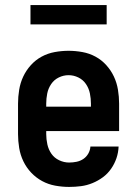

<svg xmlns="http://www.w3.org/2000/svg" viewBox="-20 -728 540 756"><path d="M252 8Q225 8 197.5 3Q170 -2 146 -15Q122 -28 103 -48Q84 -68 72 -93Q60 -118 55.5 -145.5Q51 -173 51 -200V-320Q51 -347 55.5 -374.5Q60 -402 71.5 -426.5Q83 -451 101.5 -471.5Q120 -492 144 -505Q168 -518 195.5 -523Q223 -528 250 -528Q277 -528 304.5 -523Q332 -518 356 -505Q380 -492 398.5 -471.5Q417 -451 428.5 -426.5Q440 -402 444.5 -374.5Q449 -347 449 -320V-212H162V-200Q162 -180 166.5 -159.5Q171 -139 182.5 -122.5Q194 -106 213 -97Q232 -88 252 -88Q267 -88 281.5 -91Q296 -94 308 -102Q320 -110 327.5 -123Q335 -136 336 -151H447Q446 -127 438.5 -105Q431 -83 417.5 -63.5Q404 -44 385 -30Q366 -16 344 -7Q322 2 299 5Q276 8 252 8ZM162 -308H338V-320Q338 -340 334 -360Q330 -380 318.5 -397Q307 -414 288.5 -423Q270 -432 250 -432Q230 -432 211.5 -423Q193 -414 181.5 -397Q170 -380 166 -360Q162 -340 162 -320ZM100 -632V-708H400V-632Z"/></svg>

Font: Iosevka SS08 Regular
Style: Bold
Weight: 700
Monospace: yes
Designer: Belleve Invis
Foundry: Belleve Invis
Version: Version 16.3.4; ttfautohint (v1.8.4)